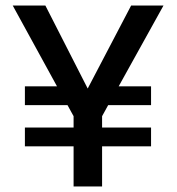

<svg xmlns="http://www.w3.org/2000/svg" viewBox="-20 -674 640 694"><path d="M526 -145H349V0H246V-145H70V-213H246V-254L224 -294H70V-362H186L26 -654H144L297 -354L454 -654H571L409 -362H526V-294H371L349 -254V-213H526Z"/></svg>

Font: Hind Madurai Medium
Style: Regular
Weight: 500
Designer: Jyotish Sonowal
Foundry: Indian Type Foundry
Version: Version 1.001;PS 1.0;hotconv 1.0.86;makeotf.lib2.5.63406; tt